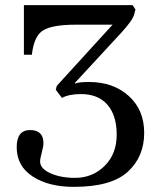

<svg xmlns="http://www.w3.org/2000/svg" viewBox="-20 -712 631 747"><path d="M45 -139Q45 -206 97 -206Q149 -206 149 -155Q149 -143 142.5 -118.5Q136 -94 136 -84Q136 -56 176 -38Q216 -20 272 -20Q340 -20 387 -66.5Q434 -113 434 -188Q434 -263 398 -304.5Q362 -346 295 -346Q248 -346 221 -331L197 -363L201 -378L418 -616H276Q184 -616 148 -594Q112 -572 104 -499H73V-692H496L507 -675L502 -656Q496 -633 453 -586L271 -389L273 -387Q285 -393 327 -393Q420 -393 480.5 -339Q541 -285 541 -195Q541 -102 477 -43.5Q413 15 267 15Q169 15 107 -25.5Q45 -66 45 -139Z"/></svg>

Font: Linguistics Pro
Style: Regular
Weight: 400
Designer: Stefan Peev, Context Ltd
Foundry: Stefan Peev, Context Ltd
Version: Version 001.000